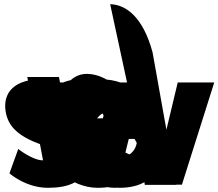

<svg xmlns="http://www.w3.org/2000/svg" viewBox="-20 -880 1041 915"><path d="M174 -502C59 -502 -9 -446 7 -348C19 -276 68 -241 117 -216C171 -188 219 -186 225 -151C230 -119 205 -116 184 -116C135 -116 67 -170 67 -170L25 -54C25 -54 102 15 208 15C298 15 412 -7 389 -149C373 -248 292 -283 231 -303C191 -316 159 -324 155 -349C151 -372 165 -378 198 -378C244 -378 299 -349 299 -349L329 -462C329 -462 259 -502 174 -502Z M407 -357C452 -357 483 -336 483 -336L513 -454C513 -454 454 -502 357 -502C230 -502 134 -386 158 -242C182 -99 317 15 444 15C541 15 582 -31 582 -31L509 -152C509 -152 483 -130 438 -130C381 -130 327 -180 318 -244C309 -307 350 -357 407 -357Z M207 0C248 -1 347 -42 307 -270C308 -282 298 -374 377 -374C427 -374 461 -346 461 -346L496 -496C496 -496 450 -528 394 -528C308 -528 277 -439 277 -439H275L261 -513H110Z M643 -218C643 -224 641 -234 640 -241C610 -414 493 -502 360 -502C227 -502 139 -386 163 -243C187 -101 314 15 447 15C544 15 618 -22 649 -119L532 -175C500 -135 480 -126 431 -126C393 -126 333 -150 325 -218ZM311 -316C309 -357 334 -387 386 -387C430 -387 466 -363 478 -316Z M540 0 602 -252 744 0H847L1001 -487H827L764 -224L615 -487H510L449 -224L298 -487H117L434 0Z M745 -218C745 -224 743 -234 742 -241C712 -414 595 -502 462 -502C329 -502 241 -386 265 -243C289 -101 416 15 549 15C646 15 720 -22 751 -119L634 -175C602 -135 582 -126 533 -126C495 -126 435 -150 427 -218ZM413 -316C411 -357 436 -387 488 -387C532 -387 568 -363 580 -316Z M266 -243C290 -100 399 15 527 15C587 15 633 -13 660 -52H662L670 1H820L707 -631C662 -797 582 -858 505 -860L596 -438C552 -479 499 -502 440 -502C312 -502 242 -386 266 -243ZM428 -240C418 -305 457 -351 514 -351C570 -351 622 -305 632 -240C642 -176 606 -130 547 -130C485 -130 438 -176 428 -240Z"/></svg>

Font: Poland Can Into
Style: Bold
Weight: 700
Foundry: Cannot Into Space Fonts
Version: Version 0.99